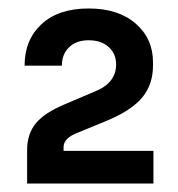

<svg xmlns="http://www.w3.org/2000/svg" viewBox="-20 -853 420 453"><path d="M44 -499Q44 -537 64.5 -562Q85 -587 133 -607L201 -636Q254 -656 254 -701Q254 -726 236.5 -742Q219 -758 189 -758Q160 -758 143 -741.5Q126 -725 126 -698H38Q38 -759 78 -796Q118 -833 189 -833Q259 -833 300 -797.5Q341 -762 341 -706V-699Q341 -654 316 -623.5Q291 -593 234 -569L166 -541Q130 -528 130 -506V-497H342V-420H44Z"/></svg>

Font: Cazoo Sans Medium
Style: Regular
Weight: 500
Designer: Jonathan Barnbrook, Julián Moncada
Foundry: Barnbrook Fonts
Version: Version 2.000;Glyphs 3.3 (3337)